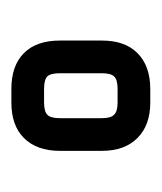

<svg xmlns="http://www.w3.org/2000/svg" viewBox="6 -722 278 329"><g transform="rotate(-90 144.5 -558.0)"><path d="M156 -439C156 -439 156 -439 156 -439C182.5 -439 203 -446.5 217.5 -461C232 -475.5 239 -495.5 239 -522C239 -522 239 -594 239 -594C239 -594 239 -594 239 -594C239 -620.5 232 -641 217.5 -655.5C203 -670 182.5 -677 156 -677C156 -677 133 -677 133 -677C133 -677 133 -677 133 -677C106.5 -677 86.5 -670 72 -655.5C57.5 -641 50 -620.5 50 -594C50 -594 50 -522 50 -522C50 -522 50 -522 50 -522C50 -495.5 57.5 -475.5 72 -461C86.5 -446.5 106.5 -439 133 -439C133 -439 156 -439 156 -439ZM106 -594C106 -594 106 -594 106 -594C106 -604.5 108 -612 112 -615.5C115.5 -619 122.5 -621 133 -621C133 -621 156 -621 156 -621C156 -621 156 -621 156 -621C166.5 -621 174 -619 177.5 -615.5C181 -612 183 -604.5 183 -594C183 -594 183 -522 183 -522C183 -522 183 -522 183 -522C183 -511.5 181 -504.5 177.5 -501C174 -497 166.5 -495 156 -495C156 -495 133 -495 133 -495C133 -495 133 -495 133 -495C122.5 -495 115.5 -497 112 -501C108 -504.5 106 -511.5 106 -522C106 -522 106 -594 106 -594Z"/></g></svg>

Font: Jura-Fortis-Bold
Style: Bold
Weight: 500
Designer: Daniel Johnson, Alexei Vanyashin, Mirko Velimirovic
Foundry: Daniel Johnson
Version: ""